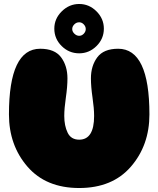

<svg xmlns="http://www.w3.org/2000/svg" viewBox="-20 -945 796 965"><path d="M731 -370Q731 -700 574 -700Q501 -700 469 -657Q437 -614 437 -551Q437 -509 445 -454.5Q453 -400 453 -362Q453 -243 378 -243Q337 -243 320 -278Q303 -313 303 -362Q303 -400 311 -454.5Q319 -509 319 -551Q319 -614 287 -657Q255 -700 182 -700Q25 -700 25 -370Q25 -215 118 -107.5Q211 0 378 0Q545 0 638 -107.5Q731 -215 731 -370ZM378 -677Q428 -677 465 -713.5Q502 -750 502 -801Q502 -851 465 -888Q428 -925 378 -925Q328 -925 290.5 -888Q253 -851 253 -801Q253 -750 290 -713.5Q327 -677 378 -677ZM378 -833Q391 -833 401 -822.5Q411 -812 411 -799Q411 -786 401 -775.5Q391 -765 378 -765Q365 -765 354 -775.5Q343 -786 343 -799Q343 -812 353.5 -822.5Q364 -833 378 -833Z"/></svg>

Font: Cherry Bomb
Style: Regular
Weight: 400
Designer: satsuyako
Foundry: satsuyako
Version: Version 4.0